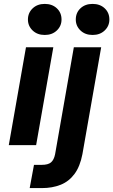

<svg xmlns="http://www.w3.org/2000/svg" viewBox="-20 -743 580 983"><path d="M25 0 113 -501H253L165 0ZM209 -564Q171 -564 147 -587Q123 -610 123 -643Q123 -677 147 -700Q171 -723 209 -723Q247 -723 271 -700.5Q295 -678 295 -643Q295 -610 271 -587Q247 -564 209 -564ZM132 220 154 101H194Q226 101 241 88.5Q256 76 262 47L358 -501H498L402 46Q390 109 361.5 147.5Q333 186 290.5 203Q248 220 194 220ZM454 -564Q416 -564 392 -587Q368 -610 368 -643Q368 -678 392 -700.5Q416 -723 454 -723Q492 -723 516 -700.5Q540 -678 540 -643Q540 -610 516 -587Q492 -564 454 -564Z"/></svg>

Font: DM Sans 18pt ExtraBold
Style: Italic
Weight: 800
Italic angle: -10°
Designer: Colophon Foundry, Jonny Pinhorn
Foundry: Colophon Foundry
Version: Version 4.004;gftools[0.9.30]